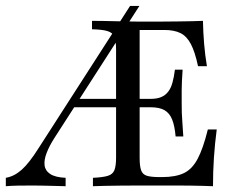

<svg xmlns="http://www.w3.org/2000/svg" viewBox="-29 -643 833 663"><path d="M-8.9 0V-29Q20.2 -33.9 46 -56.9Q71.8 -79.8 104.8 -132.3L420.2 -622.6H452.4L158.1 -165.3Q141.1 -138.7 131.9 -114.5Q122.6 -90.3 125 -71.8Q127.4 -53.2 144.8 -41.9Q162.1 -30.6 197.6 -29V0Q171.8 -0.8 152 -1.2Q132.3 -1.6 115.7 -2Q99.2 -2.4 83.9 -2.4Q54.8 -2.4 31.9 -2Q8.9 -1.6 -8.9 0ZM212.1 -272.6 230.6 -301.6H552.4V-272.6ZM291.9 0V-29Q326.6 -30.6 343.5 -35.9Q360.5 -41.1 366.1 -55.6Q371.8 -70.2 371.8 -98.4V-472.6Q371.8 -501.6 366.1 -515.7Q360.5 -529.8 342.7 -535.5Q325 -541.1 288.7 -541.9V-571Q309.7 -571 328.6 -570.6Q347.6 -570.2 366.5 -569.8Q385.5 -569.4 404.8 -569Q424.2 -568.5 444 -568.5Q463.7 -568.5 485.9 -568.5Q508.1 -568.5 531.5 -568.5Q562.1 -568.5 587.5 -569Q612.9 -569.4 633.9 -569.8Q654.8 -570.2 671.8 -571Q672.6 -531.5 675.8 -492.3Q679 -453.2 685.5 -414.5H654.8Q644.4 -463.7 630.2 -490.7Q616.1 -517.7 594.4 -528.6Q572.6 -539.5 537.9 -539.5H453.2V-97.6Q453.2 -70.2 458.1 -55.6Q462.9 -41.1 477.4 -36.3Q491.9 -31.5 521.8 -31.5H530.6Q577.4 -31.5 606 -45.2Q634.7 -58.9 653.6 -94.8Q672.6 -130.6 688.7 -196H719.4Q712.9 -146.8 709.7 -98.4Q706.5 -50 706.5 0Q689.5 -0.8 671 -1.2Q652.4 -1.6 630.6 -2Q608.9 -2.4 582.7 -2.4Q556.5 -2.4 524.2 -2.4Q486.3 -2.4 451.6 -2.4Q416.9 -2.4 386.7 -2Q356.5 -1.6 332.7 -1.2Q308.9 -0.8 291.9 0ZM577.4 -171.8Q574.2 -208.9 565.3 -230.6Q556.5 -252.4 539.1 -262.5Q521.8 -272.6 491.1 -272.6V-301.6Q512.9 -301.6 527.4 -307.7Q541.9 -313.7 551.6 -326.2Q561.3 -338.7 566.5 -357.7Q571.8 -376.6 575 -402.4H601.6Q598.4 -356.5 598.4 -332.3Q598.4 -308.1 598.4 -287.1Q598.4 -270.2 598.8 -254.4Q599.2 -238.7 600.8 -219.4Q602.4 -200 604 -171.8Z"/></svg>

Font: Playfair
Style: Regular
Weight: 400
Designer: Claus Eggers Sørensen
Foundry: Claus Eggers Sørensen
Version: Version 2.001;gftools[0.9.30]